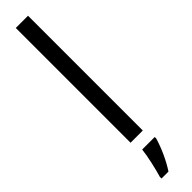

<svg xmlns="http://www.w3.org/2000/svg" viewBox="-344 -785 899 899"><g transform="rotate(-45 105.0 -335.5)"><path d="M146 -66V-826H65V-66ZM164 5V-5H81C77 35 60 108 49 144V155H95C122 115 150 54 164 5Z"/></g></svg>

Font: Noto Sans Malayalam UI ExtraCondensed
Style: Regular
Weight: 400
Width: 2
Designer: Jelle Bosma - Monotype Design Team
Foundry: Monotype Imaging Inc.
Version: Version 2.104